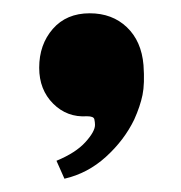

<svg xmlns="http://www.w3.org/2000/svg" viewBox="-20 -157 273 289"><path d="M196 -59Q198 -31 194.5 -14Q191 3 182 23Q167 54 139.5 79Q112 104 77 112L65 85Q94 73 108.5 57Q123 41 123 31Q123 27 122 22.5Q121 18 111 18Q81 20 60 -1Q39 -22 39 -55Q39 -90 59.5 -113.5Q80 -137 115 -137Q149 -137 171 -116Q193 -95 196 -59Z"/></svg>

Font: Cafe24 Danjunghae
Style: Regular
Weight: 400
Designer: Cafe24 thkim, hmlim, mnelim, nhlee, sslee, sskim, smlim, yjkim, sdjeong, hskwak & 4IRTF
Foundry: Cafe24
Version: Version 1.000